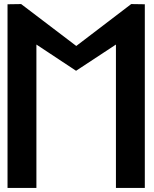

<svg xmlns="http://www.w3.org/2000/svg" viewBox="-20 -924 755 944"><path d="M550 0H692V-903L625 -904L355 -698L84 -904L17 -903V0H159V-705L354 -576L550 -705Z"/></svg>

Font: Ny Stormning
Style: Hf
Weight: 700
Designer: Robert Jablonski, Mew Too
Foundry: Cannot Into Space Fonts
Version: Version 0.90